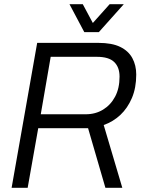

<svg xmlns="http://www.w3.org/2000/svg" viewBox="-20 -889 686 909"><path d="M35 0 156 -686H446Q510 -686 549 -667Q588 -648 606.5 -614Q625 -580 625 -536Q625 -473 604.5 -425Q584 -377 550 -345Q516 -313 471 -297L559 0H479L397 -282H161L111 0ZM173 -348H386Q432 -348 468 -370Q504 -392 525 -431.5Q546 -471 546 -526Q546 -571 520.5 -595.5Q495 -620 439 -620H220ZM566 -869 448 -737H379L309 -869H372L433 -755H397L499 -869Z"/></svg>

Font: Archivo SemiCondensed Light
Style: Italic
Weight: 300
Width: 4
Italic angle: -10°
Designer: Hector Gatti
Foundry: Omnibus-Type
Version: Version 2.001